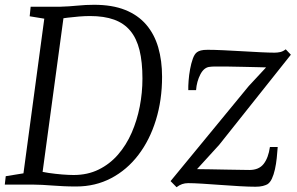

<svg xmlns="http://www.w3.org/2000/svg" viewBox="-22 -771 1241 802"><path d="M106 -743H231Q266.5 -744 301.5 -747.5Q336.5 -751 371 -751Q447 -751 500.8 -729.5Q554.5 -708 588.8 -668Q623 -628 639 -572.8Q655 -517.5 655 -450Q655 -353 629.2 -269.5Q603.5 -186 556 -123.8Q508.5 -61.5 442.5 -26.8Q376.5 8 296 8Q267.5 8 243.2 6.8Q219 5.5 197 4Q175 2.5 154.5 1.2Q134 0 113 0H-2L2 -35L76 -47L163 -693L102 -703ZM151 -16.5 136 -58Q154.5 -52.5 182 -48.5Q209.5 -44.5 237.5 -42.2Q265.5 -40 285.5 -40Q344 -40 390.2 -62.8Q436.5 -85.5 471 -125.2Q505.5 -165 528 -216.5Q550.5 -268 561.8 -326Q573 -384 573 -443Q573 -512 560.8 -561.5Q548.5 -611 522.2 -642.5Q496 -674 454.5 -689Q413 -704 354 -704Q333 -704 308 -702Q283 -700 261 -697.2Q239 -694.5 226 -692.5L248 -731.5ZM1089.5 -489.5Q1077.5 -490 1051.5 -490.5Q1025.5 -491 993.5 -491.8Q961.5 -492.5 931.2 -493Q901 -493.5 880.2 -493.2Q859.5 -493 856.5 -492Q831 -491 815.2 -460.8Q799.5 -430.5 797 -394.5H764.5Q764 -410.5 765.8 -434Q767.5 -457.5 772 -482Q776.5 -506.5 783.5 -526Q790.5 -545.5 801 -553Q807 -557.5 817 -560.2Q827 -563 845.5 -563Q872 -563 910.2 -561.2Q948.5 -559.5 989.5 -557Q1030.5 -554.5 1066.8 -552.8Q1103 -551 1125 -551Q1136.5 -551 1148.2 -553.5Q1160 -556 1171.5 -565L1193 -542.5L893.5 -166L801 -64.5Q821.5 -64.5 855.2 -63.8Q889 -63 924.2 -62.5Q959.5 -62 986.2 -61.5Q1013 -61 1020 -61Q1059.5 -61 1079.2 -86.2Q1099 -111.5 1105.5 -157H1138Q1136.5 -135.5 1134 -111Q1131.5 -86.5 1126.5 -64Q1121.5 -41.5 1113.8 -24.8Q1106 -8 1094.5 -1Q1088 2.5 1075.8 5.8Q1063.5 9 1045.5 9Q1018.5 9 979.8 6.8Q941 4.5 899.5 1.5Q858 -1.5 822 -3.8Q786 -6 764 -6Q750.5 -6 738.8 -2Q727 2 715.5 11L690.5 -14.5L1017 -411.5Z"/></svg>

Font: Merriweather 7pt Light
Style: Italic
Weight: 300
Italic angle: -7.8°
Designer: Eben Sorkin
Foundry: Eben Sorkin
Version: Version 2.200;gftools[0.9.31]